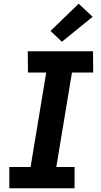

<svg xmlns="http://www.w3.org/2000/svg" viewBox="-20 -1010 540 1030"><path d="M30 0V-114H144L228 -621H130L129 -735H479L480 -621H366L282 -114H380V0ZM312 -786 251 -844 402 -990 477 -920Z"/></svg>

Font: Iosevka Heavy Oblique
Style: Regular
Weight: 900
Italic angle: -9°
Monospace: yes
Designer: Belleve Invis
Foundry: Belleve Invis
Version: Version 32.5.0; ttfautohint (v1.8.4)